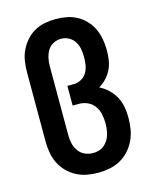

<svg xmlns="http://www.w3.org/2000/svg" viewBox="-113 -819 726 904"><g transform="rotate(-15 250.0 -367.5)"><path d="M254 8Q226 8 199 3Q172 -2 147.5 -15Q123 -28 103.5 -48Q84 -68 72 -93Q60 -118 55.5 -145Q51 -172 51 -200V-535Q51 -562 55 -589Q59 -616 70.5 -640.5Q82 -665 100 -685.5Q118 -706 141.5 -719.5Q165 -733 192 -738Q219 -743 246 -743Q273 -743 299.5 -738Q326 -733 349.5 -720Q373 -707 391.5 -687Q410 -667 421 -642.5Q432 -618 436.5 -591.5Q441 -565 441 -538Q441 -515 437.5 -491.5Q434 -468 424 -447Q414 -426 397.5 -408.5Q381 -391 361 -379Q385 -367 404 -349Q423 -331 435.5 -307.5Q448 -284 452.5 -258Q457 -232 457 -206Q457 -178 452.5 -150.5Q448 -123 436 -97.5Q424 -72 405 -51Q386 -30 361.5 -16.5Q337 -3 309.5 2.5Q282 8 254 8ZM254 -88Q268 -88 282 -92Q296 -96 307 -105Q318 -114 326 -126Q334 -138 338 -151.5Q342 -165 344 -179.5Q346 -194 346 -208Q346 -230 341.5 -252Q337 -274 324.5 -292Q312 -310 292 -319.5Q272 -329 250 -329H218V-425H250Q269 -425 286.5 -435Q304 -445 313.5 -461.5Q323 -478 326 -497.5Q329 -517 329 -536Q329 -556 325.5 -575.5Q322 -595 311.5 -611.5Q301 -628 283.5 -637.5Q266 -647 246 -647Q226 -647 208 -637.5Q190 -628 180 -611Q170 -594 166 -574.5Q162 -555 162 -535V-200Q162 -179 166.5 -159Q171 -139 183 -122Q195 -105 214 -96.5Q233 -88 254 -88Z"/></g></svg>

Font: Moesevka
Style: Bold
Weight: 700
Monospace: yes
Designer: Belleve Invis
Foundry: Belleve Invis
Version: Version 32.5.0; ttfautohint (v1.8.4)